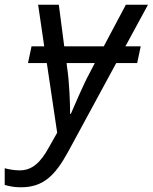

<svg xmlns="http://www.w3.org/2000/svg" viewBox="-114 -556 649 816"><path d="M-94 230C-75 235 -57 240 -25 240C70 240 120 190 175 90L380 -288H469L484 -359H419L515 -536H421L327 -359H159L136 -536H48L74 -359H20L5 -288H85L129 8L94 70C59 134 23 168 -30 168C-54 168 -75 164 -94 159ZM169 -288H289L265 -242C242 -200 200 -102 187 -72H184C184 -113 181 -207 171 -271Z"/></svg>

Font: BC Sans
Style: Italic
Weight: 400
Italic angle: -12°
Designer: Monotype Design Team
Designer: Province of B.C.
Foundry: Monotype Imaging Inc.
Version: Version 2.000;GOOG;noto-source:20170915:90ef993387c0